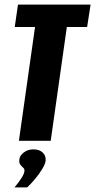

<svg xmlns="http://www.w3.org/2000/svg" viewBox="-20 -611 413 833"><path d="M62 0 132 -494H44L58 -591H373L358 -494H270L200 0ZM43 202Q63 178 74.5 159.5Q86 141 86 130Q87 122 80.5 116.5Q74 111 68 103Q62 95 64 81Q65 65 82.5 51Q100 37 125 37Q151 37 165.5 51Q180 65 178 87Q176 101 163 122.5Q150 144 132.5 165Q115 186 98 202Z"/></svg>

Font: Alumni Sans ExtraBold
Style: Italic
Weight: 800
Italic angle: -8°
Designer: Robert E. Leuschke
Foundry: Robert E. Leuschke
Version: Version 1.016